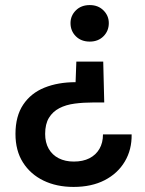

<svg xmlns="http://www.w3.org/2000/svg" viewBox="-20 -534 572 757"><path d="M387 -291 391 -130H348Q309 -130 274.5 -125.5Q240 -121 214 -107.5Q188 -94 173 -69.5Q158 -45 158 -6Q158 28 172 52.5Q186 77 211.5 90Q237 103 271 103Q307 103 332.5 90Q358 77 372 53Q386 29 386 -4H499Q500 56 472 103Q444 150 392.5 176.5Q341 203 270 203Q203 203 151.5 178Q100 153 70.5 106.5Q41 60 41 -6Q41 -76 71.5 -121.5Q102 -167 155.5 -188.5Q209 -210 278 -210L281 -291ZM334 -514Q367 -514 388 -493Q409 -472 409 -443Q409 -412 388 -391Q367 -370 334 -370Q300 -370 279 -391Q258 -412 258 -443Q258 -472 279 -493Q300 -514 334 -514Z"/></svg>

Font: DM Sans 16pt SemiBold
Style: Regular
Weight: 600
Version: Version 4.004;gftools[0.9.30]